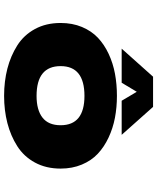

<svg xmlns="http://www.w3.org/2000/svg" viewBox="60 -780 730 890"><g transform="rotate(90 425.0 -335.0)"><path d="M605 -534H447L405.5 -604L363.5 -534H205.5L335.5 -679.5H475.5ZM424.5 11Q357 11 298 -4.2Q239 -19.5 190.8 -50Q142.5 -80.5 114.5 -132Q86.5 -183.5 86.5 -251Q86.5 -305.5 105 -349.8Q123.5 -394 155 -423.8Q186.5 -453.5 230 -473.8Q273.5 -494 322 -503Q370.5 -512 424.5 -512Q477.5 -512 526 -502.8Q574.5 -493.5 617.8 -473.2Q661 -453 692.8 -423.2Q724.5 -393.5 743 -349.2Q761.5 -305 761.5 -251Q761.5 -183.5 733.5 -132Q705.5 -80.5 657.5 -50Q609.5 -19.5 550.5 -4.2Q491.5 11 424.5 11ZM424.5 -139.5Q490 -139.5 525.2 -167Q560.5 -194.5 560.5 -251Q560.5 -361.5 424.5 -361.5Q286.5 -361.5 286.5 -251Q286.5 -139.5 424.5 -139.5Z"/></g></svg>

Font: League Mono Wide ExtraBold
Style: Regular
Weight: 800
Width: 8
Designer: Tyler Finck
Foundry: The League of Moveable Type / Tyler Finck
Version: Version 2.210